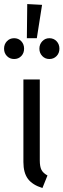

<svg xmlns="http://www.w3.org/2000/svg" viewBox="-45 -919 314 950"><path d="M89.8 -898.9 163.1 -895 137.2 -730H87.9ZM-10.7 -715.1Q3.4 -730 24.9 -730Q46.4 -730 60.3 -715.1Q74.2 -700.2 74.2 -678.2Q74.2 -656.2 60.3 -641.6Q46.4 -627 24.9 -627Q3.4 -627 -10.7 -641.6Q-24.9 -656.2 -24.9 -678.2Q-24.9 -700.2 -10.7 -715.1ZM199.2 -730Q220.7 -730 234.9 -715.1Q249 -700.2 249 -678.2Q249 -656.2 234.9 -641.6Q220.7 -627 199.2 -627Q178.2 -627 164.1 -641.8Q149.9 -656.7 149.9 -678.2Q149.9 -699.7 164.1 -714.8Q178.2 -730 199.2 -730ZM151.9 -525.9V-126Q151.9 -94.2 160.2 -78.4Q168.5 -62.5 189.9 -50.8L165 11.2Q115.7 -3.9 93.3 -33.9Q70.8 -64 70.8 -117.2V-525.9Z"/></svg>

Font: Fira Sans Compressed Book
Style: Regular
Weight: 350
Width: 1
Designer: Carrois Corporate & Edenspiekermann AG
Foundry: Carrois Corporate GbR & Edenspiekermann AG
Version: Version 4.203;PS 004.203;hotconv 1.0.88;makeotf.lib2.5.64775